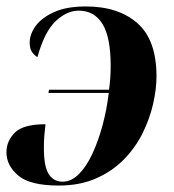

<svg xmlns="http://www.w3.org/2000/svg" viewBox="-25 -566 538 595"><path d="M125 -278 127 -288H313Q318 -326 318 -361Q318 -451 292.5 -492Q267 -533 219 -533Q182 -533 147.5 -500.5Q113 -468 91 -389Q82 -394 74.5 -404.5Q67 -415 67 -434Q67 -460 85.5 -485.5Q104 -511 142.5 -528.5Q181 -546 241 -546Q342 -546 401 -494Q460 -442 460 -329Q460 -290 449.5 -244Q439 -198 417 -153.5Q395 -109 359.5 -72.5Q324 -36 273.5 -13.5Q223 9 157 9Q68 9 31.5 -22Q-5 -53 -5 -94Q-5 -129 21 -155Q47 -181 116 -181Q114 -166 112.5 -147.5Q111 -129 111 -107Q111 -50 126 -26.5Q141 -3 169 -3Q196 -3 219.5 -26.5Q243 -50 261.5 -90Q280 -130 293 -178.5Q306 -227 312 -278Z"/></svg>

Font: Noto Serif Display SemiCondensed
Style: Bold Italic
Weight: 700
Width: 4
Italic angle: -12°
Designer: Monotype Design Team
Foundry: Monotype Imaging Inc.
Version: Version 2.009